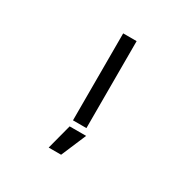

<svg xmlns="http://www.w3.org/2000/svg" viewBox="-215 -960 1431 1438"><g transform="rotate(30 500.0 -241.0)"><path d="M389.6 268.6 446.3 52.7H588.9L497.1 268.6ZM445.3 1V-751H561.5V1Z"/></g></svg>

Font: Gen Shin Gothic Monospace Medium
Style: Regular
Weight: 500
Designer: [Source Han Sans]
Ryoko NISHIZUKA  (kana & ideographs); Paul D. Hunt (Latin, Greek & Cyrillic); Wenlong ZHANG  (bopomofo
Version: Version 1.002.20150607